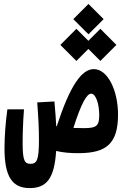

<svg xmlns="http://www.w3.org/2000/svg" viewBox="-20 -775 626 977"><path d="M384.8 4.4C519 2.9 580.6 -42 580.6 -191.9C580.6 -314.5 528.3 -423.3 457.5 -423.3C395.5 -423.3 336.9 -340.8 268.6 -132.3C268.1 -132.3 267.1 -132.3 266.1 -132.8C264.6 -167 261.7 -205.1 256.8 -258.8L169.4 -253.9C175.3 -175.8 178.2 -122.6 178.2 -62C178.2 40 167.5 58.6 134.8 58.6C105 58.6 95.2 41.5 95.2 -47.4C95.2 -96.2 97.2 -156.7 102.1 -218.8H17.6C8.8 -156.7 2.9 -82.5 2.9 -20C2.9 122.6 41.5 182.1 130.9 182.1C213.9 182.1 256.8 137.7 265.6 -6.8C301.8 1.5 337.4 4.9 384.8 4.4ZM490.7 -464.8 572.3 -546.4 490.7 -628.4 429.7 -567.4 368.7 -628.4 287.1 -546.4 368.7 -464.8 429.7 -525.9ZM353.5 -124C394 -251 421.9 -298.3 443.8 -298.3C468.3 -298.3 484.9 -244.1 484.9 -190.4C484.9 -135.7 473.1 -123 406.7 -123C386.7 -123 369.1 -123.5 353.5 -124ZM430.2 -600.6 507.3 -677.7 430.2 -754.9 353 -677.7Z"/></svg>

Font: Cascadia Code NF SemiBold
Style: Regular
Weight: 600
Monospace: yes
Designer: Aaron Bell
Foundry: Saja Typeworks
Version: Version 2404.023